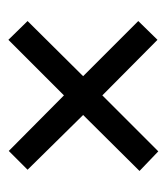

<svg xmlns="http://www.w3.org/2000/svg" viewBox="11 -588 407 470"><g transform="rotate(90 215.0 -353.5)"><path d="M351 -537 214 -400 78 -535 32 -488 167 -353 32 -217 78 -170 214 -306 350 -171 396 -217 262 -353 399 -491Z"/></g></svg>

Font: Noto Sans Arabic UI XCn
Style: Regular
Weight: 400
Width: 2
Designer: Monotype Design Team, Nadine Chahine and Nizar Qandah
Foundry: Monotype Imaging Inc.
Version: Version 2.010